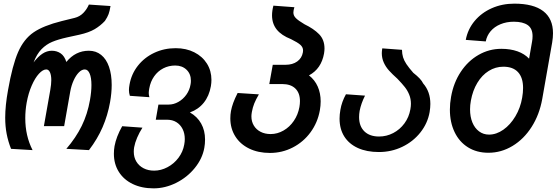

<svg xmlns="http://www.w3.org/2000/svg" viewBox="-20 -819 3050 1052"><path d="M8.5 -174.5Q8.5 -240 24 -325.5Q48 -462 79.2 -533.5Q110.5 -605 164.2 -641.8Q218 -678.5 318 -703.5L389 -721Q417 -728 436.5 -748Q456 -768 467 -794L585.5 -786Q581 -758 575 -741.8Q569 -725.5 555 -704.5Q530.5 -678 498.8 -659.2Q467 -640.5 415.5 -629L347 -614Q298 -603 265.8 -589.5Q233.5 -576 207.5 -549.5Q181.5 -523 164 -477Q188 -508.5 212.5 -524.8Q237 -541 264 -541Q291.5 -541 312.5 -526.5Q333.5 -512 343.5 -479.5Q393.5 -541 467 -541Q506 -541 534.2 -518.2Q562.5 -495.5 577.2 -453.2Q592 -411 592 -353.5Q592 -310 583 -259Q570 -186.5 542 -122Q514 -57.5 467.5 3.5L343.5 -3.5Q396 -64.5 427.8 -129.2Q459.5 -194 473 -271Q481 -316 481 -353Q481 -393.5 471.2 -416Q461.5 -438.5 444.5 -438.5Q428 -438.5 412 -422.2Q396 -406 383.5 -378.5Q371 -351 365 -318L331.5 -128H220.5L255.5 -326Q261 -357.5 261 -379.5Q261 -407 253.8 -422.8Q246.5 -438.5 233.5 -438.5Q215 -438.5 193.5 -415.2Q172 -392 153.8 -350.2Q135.5 -308.5 126 -256Q118.5 -213.5 118.5 -171.5Q118.5 -74.5 158.5 3.5L40.5 -3.5Q24.5 -44 16.5 -85.5Q8.5 -127 8.5 -174.5Z M604 23.5Q604 2.5 607.5 -18Q617 -70 649.5 -127.5L760.5 -119.5Q743.5 -93 731.5 -65Q719.5 -37 715 -12Q713 -0.5 713 12.5Q713 43 727.2 66.5Q741.5 90 766.8 103Q792 116 824.5 116Q862 116 897.5 97.2Q933 78.5 957.8 45.8Q982.5 13 989.5 -27Q992.5 -43 992.5 -57Q992.5 -88 980.5 -112Q968.5 -136 946.8 -149.5Q925 -163 896 -163H833.5L848 -246H904Q931.5 -246 957.2 -260.5Q983 -275 1001 -300.2Q1019 -325.5 1024 -356Q1026 -365.5 1026 -376.5Q1026 -414 1002 -437Q978 -460 940 -460Q904.5 -460 874.5 -444.5Q844.5 -429 824.5 -400.5Q804.5 -372 798 -335Q795 -319.5 795 -309.5Q795 -299 798.5 -286.5L691.5 -294Q686.5 -310 686.5 -325.5Q686.5 -337.5 689.5 -354.5Q699.5 -413 735.2 -458.5Q771 -504 825 -529.5Q879 -555 942.5 -555Q1000 -555 1044.5 -532.5Q1089 -510 1113.8 -470.5Q1138.5 -431 1138.5 -381.5Q1138.5 -365 1135.5 -347Q1126 -293 1096.5 -256.2Q1067 -219.5 1020.5 -203Q1061 -180 1082.2 -142Q1103.5 -104 1103.5 -54.5Q1103.5 -30.5 1099.5 -9Q1089 50 1047.5 101.2Q1006 152.5 945.5 182.8Q885 213 821.5 213Q756.5 213 707.2 189.2Q658 165.5 631 122.5Q604 79.5 604 23.5Z M1242 -170.5Q1242 -191.5 1245.5 -210.5Q1249.5 -232 1258 -255.5Q1266.5 -279 1282 -309.5L1398.5 -302Q1382 -274 1373.2 -252.2Q1364.5 -230.5 1360 -205.5Q1357.5 -191.5 1357.5 -181.5Q1357.5 -153 1370.8 -131Q1384 -109 1407.8 -96.8Q1431.5 -84.5 1463 -84.5Q1500 -84.5 1533.5 -103.8Q1567 -123 1590 -156.8Q1613 -190.5 1620.5 -232.5Q1623.5 -250 1623.5 -265Q1623.5 -309.5 1598.2 -334Q1573 -358.5 1526 -358.5H1455.5L1474.5 -464H1544.5Q1583 -464 1608.5 -482.2Q1634 -500.5 1639.5 -532Q1640.5 -539 1640.5 -542.5Q1640.5 -560 1626.2 -573Q1612 -586 1574.5 -604.5Q1522 -625 1496.2 -657.2Q1470.5 -689.5 1470.5 -735Q1470.5 -759.5 1478 -788L1593 -779.5Q1587.5 -761.5 1587.5 -750.5Q1587.5 -733.5 1600.8 -720Q1614 -706.5 1648.5 -686Q1698.5 -662 1728.2 -631.8Q1758 -601.5 1758 -553Q1758 -542 1755.5 -526Q1740.5 -442 1673 -406Q1705 -381 1721 -344.5Q1737 -308 1737 -263.5Q1737 -240 1732.5 -214.5Q1720.5 -147.5 1681.5 -94.2Q1642.5 -41 1584.2 -11Q1526 19 1459 19Q1394.5 19 1345.2 -5Q1296 -29 1269 -72.2Q1242 -115.5 1242 -170.5Z M1840.5 -169Q1840.5 -191.5 1845 -217Q1852.5 -261.5 1875.5 -302.5L1980 -295Q1958.5 -252.5 1950.5 -211.5Q1947.5 -193.5 1947.5 -177.5Q1947.5 -127.5 1976.5 -99.2Q2005.5 -71 2057 -71Q2098 -71 2134.5 -90Q2171 -109 2196 -143Q2221 -177 2228.5 -220Q2231.5 -236.5 2231.5 -250.5Q2231.5 -277.5 2222.2 -300.2Q2213 -323 2198 -342Q2183 -361 2157.5 -387.5Q2129.5 -412.5 2111.5 -432.5Q2093.5 -452.5 2082.8 -476.2Q2072 -500 2072 -527.5Q2072 -538 2074.5 -554L2182.5 -546Q2183 -523 2188.5 -505Q2194 -487 2207 -467.5Q2220 -448 2244.5 -420Q2287 -387 2298.5 -362Q2338 -317 2338 -249.5Q2338 -230 2334 -205Q2323 -143 2283.2 -93Q2243.5 -43 2184 -14.5Q2124.5 14 2056 14Q1989 14 1940.5 -8.2Q1892 -30.5 1866.2 -71.5Q1840.5 -112.5 1840.5 -169Z M2445 -218.5Q2445 -253 2451.5 -288.5Q2465 -365.5 2504.5 -425.2Q2544 -485 2602 -518.2Q2660 -551.5 2727 -551.5Q2776.5 -551.5 2815.2 -537.8Q2854 -524 2879 -497.5L2895.5 -592.5Q2898 -605.5 2898 -621Q2898 -663 2871.5 -681.5Q2845 -700 2795.5 -700Q2755 -700 2722 -686.2Q2689 -672.5 2668.2 -648Q2647.5 -623.5 2641.5 -592L2532 -600.5Q2543 -659 2580.5 -704Q2618 -749 2674.5 -774Q2731 -799 2798 -799Q2903 -799 2956.5 -758Q3010 -717 3010 -637Q3010 -613.5 3005.5 -586.5L2951 -276.5Q2935.5 -190.5 2893 -123.8Q2850.5 -57 2788.5 -19.5Q2726.5 18 2656 18Q2592 18 2544.2 -11.8Q2496.5 -41.5 2470.8 -95.2Q2445 -149 2445 -218.5ZM2841 -283.5Q2846 -311.5 2846 -337Q2846 -393.5 2818.5 -423.5Q2791 -453.5 2738 -453.5Q2695 -453.5 2658 -430.5Q2621 -407.5 2595.5 -365.2Q2570 -323 2560 -267.5Q2555.5 -243 2555.5 -220Q2555.5 -179.5 2568.2 -148.2Q2581 -117 2604.8 -99.2Q2628.5 -81.5 2659.5 -81.5Q2700 -81.5 2738.2 -108.5Q2776.5 -135.5 2804 -181.8Q2831.5 -228 2841 -283.5Z"/></svg>

Font: JuliaMono SemiBold
Style: Italic
Weight: 600
Italic angle: -9°
Monospace: yes
Designer: cormullion
Foundry: corm
Version: Version 0.056; ttfautohint (v1.8.4)